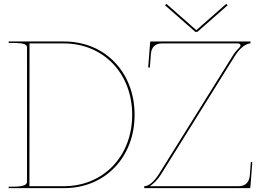

<svg xmlns="http://www.w3.org/2000/svg" viewBox="-20 -975 1352 995"><path d="M842.5 -955 835.5 -947.5 992 -810H1003L1159.5 -947.5L1152.5 -955L999 -820H996ZM763 -760C760 -760 758 -757.5 758 -755.5L748 -625.5L756.5 -624.5L762 -695.5C765 -732 785.5 -750 820 -750H1212C1221 -750 1226.5 -745.5 1226.5 -739.5C1226.5 -736 1224.5 -732 1220 -728C1209.5 -718 1198.5 -705.5 1188.5 -690L805.5 -76C777 -30 748.5 -10 727.5 -10V0H1272.5C1274.5 0 1277.5 -1.5 1277.5 -4.5L1287.5 -134.5L1280 -135.5L1274.5 -65.5C1271.5 -29 1250.5 -10 1216 -10H756.5C774.5 -22.5 795.5 -41 813.5 -70L1196.5 -684C1226 -731.5 1258.5 -750 1278 -750V-760ZM25 -760V-752.5H45C111 -752.5 120 -743 120 -727.5V-35.5C120 -21 113.5 -7.5 45 -7.5H25V0H312.5C524 0 677.5 -159.5 677.5 -380C677.5 -600.5 524 -760 312.5 -760ZM133 -750H310C516 -750 665 -594.5 665 -380C665 -165.5 516 -10 310 -10H132.5Z"/></svg>

Font: ZnikomitSC
Style: Regular
Weight: 100
Designer: gluk
Foundry: gluk
Version: Version 0.55